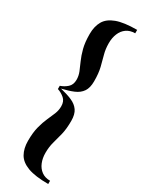

<svg xmlns="http://www.w3.org/2000/svg" viewBox="-241 -817 769 1004"><g transform="rotate(30 144.0 -315.0)"><path d="M259 -780.5V-760Q228 -760 207 -745Q186 -730 175.5 -704.2Q165 -678.5 165 -647Q165 -610.5 173.5 -580.8Q182 -551 190.2 -517.2Q198.5 -483.5 198.5 -435Q198.5 -395.5 183 -372.8Q167.5 -350 138 -337.5Q108.5 -325 67.5 -315.5Q108.5 -306 138 -293.2Q167.5 -280.5 183 -258Q198.5 -235.5 198.5 -196Q198.5 -147 190.2 -113.5Q182 -80 173.5 -50.2Q165 -20.5 165 16Q165 47.5 175.5 73.5Q186 99.5 207 115Q228 130.5 259 130.5V150Q180 150 135.5 133.5Q91 117 72.8 85Q54.5 53 54.5 7Q54.5 -43.5 63.8 -78.8Q73 -114 85 -140.5Q97 -167 106 -189.2Q115 -211.5 115 -235.5Q115 -266 96.2 -282Q77.5 -298 54.5 -305.5V-325Q77.5 -332.5 96.2 -349Q115 -365.5 115 -396Q115 -419.5 106 -441.8Q97 -464 85 -490.5Q73 -517 63.8 -552.2Q54.5 -587.5 54.5 -638Q54.5 -684 72.8 -715.8Q91 -747.5 135.5 -764Q180 -780.5 259 -780.5Z"/></g></svg>

Font: Bodoni Moda 11pt Medium
Style: Regular
Weight: 500
Designer: Owen Earl
Foundry: indestructible type
Version: Version 2.004